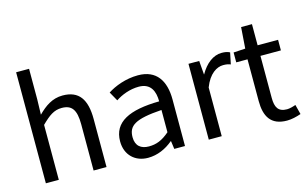

<svg xmlns="http://www.w3.org/2000/svg" viewBox="-96 -1058 2129 1333"><g transform="rotate(-15 968.0 -391.5)"><path d="M184 -797H91V1H184V-394C239 -448 276 -476 332 -476C404 -476 434 -436 434 -332V1H527V-344C527 -485 478 -558 360 -558C286 -558 232 -519 181 -468L184 -578Z M823 14C891 14 953 -14 1004 -57H1006L1014 1H1091V-334C1091 -467 1035 -558 902 -558C813 -558 733 -526 682 -493L719 -427C762 -456 823 -480 887 -480C975 -480 998 -414 998 -345C783 -342 664 -286 664 -146C664 -47 732 14 823 14ZM849 -61C793 -61 755 -89 755 -152C755 -235 806 -270 998 -283V-123C945 -77 902 -61 849 -61Z M1339 -544H1262V1H1355V-349C1390 -441 1447 -473 1491 -473C1514 -473 1525 -471 1545 -464L1562 -546C1545 -555 1527 -558 1503 -558C1442 -558 1387 -514 1348 -445H1347Z M1822 14C1855 14 1892 5 1923 -6L1905 -76C1886 -69 1861 -62 1842 -62C1779 -62 1759 -98 1759 -166V-468H1906V-544H1759V-696H1681L1670 -544L1585 -539V-468H1666V-168C1666 -59 1705 14 1822 14Z"/></g></svg>

Font: Bithumb Trading Sans
Style: Regular
Weight: 400
Designer: HamHyungwon
Foundry: Bithumb
Version: Version 1.300;FEAKit 1.0